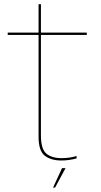

<svg xmlns="http://www.w3.org/2000/svg" viewBox="-20 -744 471 896"><path d="M266 5Q303.5 5 337.5 -5V-16Q304 -6 268 -6Q221.5 -6 196.2 -27.2Q171 -48.5 171 -112V-581H385V-592H171V-724.5H160V-592H16V-581H160V-106Q160 -39.5 189.2 -17.2Q218.5 5 266 5ZM227.5 131.5H237L286 40.5H269.5Z"/></svg>

Font: Anybody Thin
Style: Regular
Weight: 100
Designer: Tyler Finck
Foundry: Etcetera Type Company
Version: Version 1.114;gftools[0.9.25]